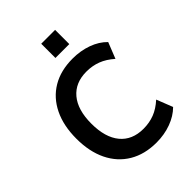

<svg xmlns="http://www.w3.org/2000/svg" viewBox="-264 -1058 1194 1194"><g transform="rotate(-45 333.5 -461.0)"><path d="M395 10Q291 10 215.5 -35Q140 -80 99.5 -163Q59 -246 59 -360Q59 -474 99.5 -557Q140 -640 215 -684.5Q290 -729 395 -729Q464 -729 524 -707.5Q584 -686 624 -645L582 -539Q539 -577 494.5 -594Q450 -611 398 -611Q300 -611 245.5 -546Q191 -481 191 -360Q191 -239 245 -173.5Q299 -108 398 -108Q450 -108 494.5 -125Q539 -142 582 -181L624 -74Q584 -34 524 -12Q464 10 395 10ZM322 -807V-932H444V-807Z"/></g></svg>

Font: Nunitoga
Style: Bold
Weight: 700
Designer: Vernon Adams
Foundry: Vernon Adams
Version: Version 1.0